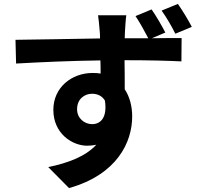

<svg xmlns="http://www.w3.org/2000/svg" viewBox="-20 -870 1040 979"><path d="M373 -313C373 -366 412 -392 449 -392C477 -392 501 -381 515 -357C528 -269 492 -237 450 -237C410 -237 373 -267 373 -313ZM753 -822 671 -788C695 -752 716 -713 736 -675C695 -675 653 -675 616 -675C616 -687 617 -698 617 -706C618 -722 621 -776 624 -792H480C482 -779 486 -745 489 -705C490 -697 490 -687 490 -674C355 -672 173 -668 59 -667L62 -546C185 -553 341 -560 492 -562C493 -540 493 -517 493 -495C480 -497 467 -498 453 -498C344 -498 252 -423 252 -310C252 -189 348 -127 425 -127C442 -127 457 -129 471 -132C416 -72 327 -39 226 -18L332 89C577 20 654 -145 654 -276C654 -329 641 -377 616 -415C616 -459 616 -512 615 -563C750 -563 845 -560 905 -557L906 -676C876 -676 818 -676 754 -675L823 -704C805 -739 778 -786 753 -822ZM887 -850 804 -816C830 -780 854 -738 874 -698L958 -733C939 -770 912 -814 887 -850Z"/></svg>

Font: Source Han Sans CN
Style: Bold
Weight: 700
Designer: Ryoko NISHIZUKA 西塚涼子 (kana, bopomofo & ideographs); Paul D. Hunt (Latin, Greek & Cyrillic); Sandoll Communications 산돌커뮤니
Foundry: Adobe
Version: Version 2.001;hotconv 1.0.107;makeotfexe 2.5.65593